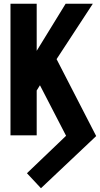

<svg xmlns="http://www.w3.org/2000/svg" viewBox="-20 -731 540 1037"><path d="M201.2 285.6 499.5 3.9 285.6 -411.6 481.4 -710.9H334.5L178.2 -456.5V-710.9H36.6V0H178.2V-242.2L195.8 -270.5L336.9 2.4L125.5 204.6Z"/></svg>

Font: Roboto Flex Super Cond Bold
Style: Regular
Weight: 700
Width: 3
Designer: Berlow after Robertson
Foundry: Google
Version: Version 3.000